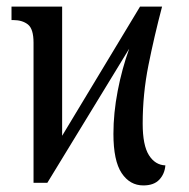

<svg xmlns="http://www.w3.org/2000/svg" viewBox="-20 -556 576 584"><path d="M416 8Q375 8 350 -29.5Q325 -67 325 -149Q325 -212 338 -279.5Q351 -347 373 -408L124 0H82V-426Q82 -468 65 -481.5Q48 -495 20 -495H15V-536H169V-143L406 -536H473Q449 -445 431.5 -357.5Q414 -270 414 -180Q414 -114 433 -84Q452 -54 483 -53Q481 -27 464.5 -9.5Q448 8 416 8Z"/></svg>

Font: Noto Serif ExtraCondensed
Style: Regular
Weight: 400
Width: 2
Designer: Monotype Design Team
Foundry: Monotype Imaging Inc.
Version: Version 2.015